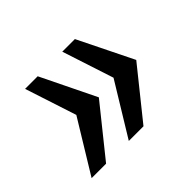

<svg xmlns="http://www.w3.org/2000/svg" viewBox="-92 -583 657 657"><g transform="rotate(-45 236.0 -254.5)"><path d="M143 -256 27 -66H97L240 -244L143 -443H82ZM323 -256 207 -66H278L421 -244L323 -443H262Z"/></g></svg>

Font: United Sans SemiBold
Style: Italic
Weight: 600
Italic angle: -8°
Designer: Pablo Impallari, Rodrigo Fuenzalida (Modified by Dan O. Williams)
Version: Version 1.000;PS 001.000;hotconv 1.0.88;makeotf.lib2.5.64775